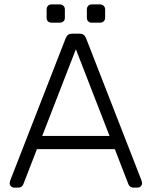

<svg xmlns="http://www.w3.org/2000/svg" viewBox="-20 -853 690 873"><path d="M24 0ZM148 -175 86 -15Q84 -10 78.5 -5Q73 0 64 0H44Q36 0 30 -6Q24 -12 24 -20L26 -31L279 -680Q287 -700 308 -700H342Q363 -700 371 -680L624 -31L626 -20Q626 -12 620 -6Q614 0 606 0H586Q577 0 571.5 -5Q566 -10 564 -15L502 -175ZM478 -235 325 -629 172 -235ZM252 -750H214Q204 -750 198 -756Q192 -762 192 -772V-810Q192 -820 198 -826.5Q204 -833 214 -833H252Q262 -833 268.5 -826.5Q275 -820 275 -810V-772Q275 -762 268.5 -756Q262 -750 252 -750ZM435 -750H397Q387 -750 381 -756Q375 -762 375 -772V-810Q375 -820 381 -826.5Q387 -833 397 -833H435Q445 -833 451.5 -826.5Q458 -820 458 -810V-772Q458 -762 451.5 -756Q445 -750 435 -750Z"/></svg>

Font: Hezaedrus Light
Style: Regular
Weight: 300
Designer: Hubert & Fischer
Foundry: Hubert & Fischer
Version: Version 1.10;September 3, 2019;FontCreator 11.5.0.2425 64-bi